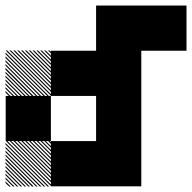

<svg xmlns="http://www.w3.org/2000/svg" viewBox="-21 -687 708 708"><path d="M167.5 -155.8 155.8 -167.5H161.7L167.5 -161.7ZM167.5 -141.7 141.7 -167.5H147.5L167.5 -147.5ZM167.5 -127.5 127.5 -167.5H133.3L167.5 -133.3ZM167.5 -113.3 113.3 -167.5H119.2L167.5 -119.2ZM167.5 -99.2 99.2 -167.5H105L167.5 -105ZM167.5 -85 85 -167.5H90.8L167.5 -90.8ZM167.5 -70.8 70.8 -167.5H76.7L167.5 -76.7ZM167.5 -56.7 56.7 -167.5H62.5L167.5 -62.5ZM167.5 -42.5 42.5 -167.5H48.3L167.5 -48.3ZM167.5 -28.3 28.3 -167.5H34.2L167.5 -34.2ZM167.5 -14.2 14.2 -167.5H20L167.5 -20ZM167.5 0 0 -167.5H5.8L167.5 -5.8ZM154.2 0.8 -0.8 -154.2V-160L160 0.8ZM140 0.8 -0.8 -140V-145.8L145.8 0.8ZM125.8 0.8 -0.8 -125.8V-131.7L131.7 0.8ZM111.7 0.8 -0.8 -111.7V-117.5L117.5 0.8ZM96.7 0.8 -0.8 -96.7V-103.3L103.3 0.8ZM83.3 0.8 -0.8 -83.3V-89.2L89.2 0.8ZM69.2 0.8 -0.8 -69.2V-75L75 0.8ZM55 0.8 -0.8 -55V-60.8L60.8 0.8ZM40.8 0.8 -0.8 -40.8V-46.7L46.7 0.8ZM26.7 0.8 -0.8 -26.7V-32.5L32.5 0.8ZM12.5 0.8 -0.8 -12.5V-18.3L18.3 0.8ZM167.5 -489.2 155.8 -500.8H161.7L167.5 -495ZM167.5 -475 141.7 -500.8H147.5L167.5 -480.8ZM167.5 -460.8 127.5 -500.8H133.3L167.5 -466.7ZM167.5 -446.7 113.3 -500.8H119.2L167.5 -452.5ZM167.5 -432.5 99.2 -500.8H105L167.5 -438.3ZM167.5 -418.3 85 -500.8H90.8L167.5 -424.2ZM167.5 -404.2 70.8 -500.8H76.7L167.5 -410ZM167.5 -390 56.7 -500.8H62.5L167.5 -395.8ZM167.5 -375.8 42.5 -500.8H48.3L167.5 -381.7ZM167.5 -361.7 28.3 -500.8H34.2L167.5 -367.5ZM167.5 -347.5 14.2 -500.8H20L167.5 -353.3ZM167.5 -333.3 0 -500.8H5.8L167.5 -339.2ZM154.2 -332.5 -0.8 -487.5V-493.3L160 -332.5ZM140 -332.5 -0.8 -473.3V-479.2L145.8 -332.5ZM125.8 -332.5 -0.8 -459.2V-465L131.7 -332.5ZM111.7 -332.5 -0.8 -445V-450.8L117.5 -332.5ZM96.7 -332.5 -0.8 -430V-436.7L103.3 -332.5ZM83.3 -332.5 -0.8 -416.7V-422.5L89.2 -332.5ZM69.2 -332.5 -0.8 -402.5V-408.3L75 -332.5ZM55 -332.5 -0.8 -388.3V-394.2L60.8 -332.5ZM40.8 -332.5 -0.8 -374.2V-380L46.7 -332.5ZM26.7 -332.5 -0.8 -360V-365.8L32.5 -332.5ZM12.5 -332.5 -0.8 -345.8V-351.7L18.3 -332.5ZM333.3 -166.7H500V0H333.3ZM166.7 -166.7H500V0H166.7ZM333.3 -333.3H500V0H333.3ZM0 -333.3H166.7V-166.7H0ZM333.3 -500H500V-166.7H333.3ZM166.7 -500H500V-333.3H166.7ZM500 -666.7H666.7V-500H500ZM333.3 -666.7H666.7V-500H333.3ZM333.3 -666.7H500V-333.3H333.3Z"/></svg>

Font: 0xA000-Pixelated-Mono
Style: Pixelated-Mono
Weight: 400
Version: Version 0.1